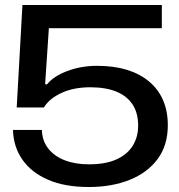

<svg xmlns="http://www.w3.org/2000/svg" viewBox="-20 -741 717 770"><path d="M336 9Q240 9 173 -20Q106 -49 70 -100.5Q34 -152 32 -220H148Q149 -177 173 -146Q197 -115 239 -98.5Q281 -82 337 -82Q403 -82 446.5 -101.5Q490 -121 512 -156Q534 -191 534 -237Q534 -289 511 -323Q488 -357 445.5 -374Q403 -391 342 -391Q276 -391 227 -368.5Q178 -346 156 -310H47L70 -721H629V-628H176L161 -404L168 -402Q194 -435 249.5 -456Q305 -477 369 -477Q437 -477 489 -461Q541 -445 578 -414Q615 -383 634 -339Q653 -295 653 -239Q653 -158 612 -103Q571 -48 499.5 -19.5Q428 9 336 9Z"/></svg>

Font: Mona Sans Expanded Medium
Style: Regular
Weight: 500
Width: 7
Designer: Deni Anggara
Foundry: GitHub
Version: Version 2.000